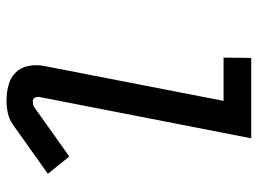

<svg xmlns="http://www.w3.org/2000/svg" viewBox="-121 -659 792 590"><g transform="rotate(90 275.0 -364.0)"><path d="M290 12Q265 12 242 6Q219 0 203 -16Q187 -32 182.5 -56Q178 -80 183 -105L290 -655H157L158 -740H405L278 -89Q277 -82 280 -75.5Q283 -69 291 -69Q295 -69 300 -69.5Q305 -70 309 -73L461 -181L514 -115L362 -7Q346 4 327 8Q308 12 290 12Z"/></g></svg>

Font: Lode Dark Term
Style: Bold Italic
Weight: 700
Italic angle: -11°
Monospace: yes
Designer: Belleve Invis
Foundry: Belleve Invis
Version: Version 29.2.0